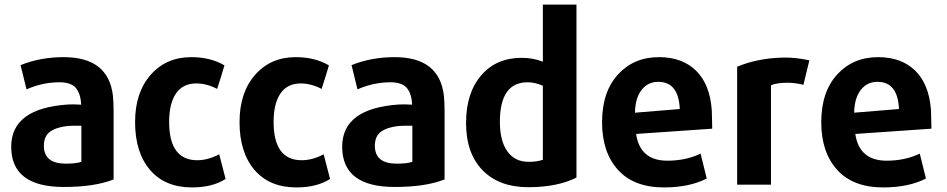

<svg xmlns="http://www.w3.org/2000/svg" viewBox="-20 -800 4144 840"><path d="M477 -15Q394 18 259 18Q29 18 29 -158Q29 -327 280 -343Q305 -344 335 -342Q333 -390 312 -415Q291 -440 240 -440Q166 -440 96 -409L70 -515Q156 -550 259 -550Q454 -550 474 -382Q477 -350 477 -317ZM336 -92V-250Q290 -250 278 -249Q228 -244 200 -224.5Q172 -205 172 -162Q172 -84 268 -84Q312 -84 336 -92Z M967 -17Q909 20 820 20Q702 20 636.5 -56.5Q571 -133 571 -266Q571 -395 639 -472.5Q707 -550 817 -550Q901 -550 962 -514Q949 -469 930 -411Q884 -435 839 -435Q780 -435 750 -391Q720 -347 720 -267Q720 -99 843 -99Q890 -99 939 -125Z M1424 -17Q1366 20 1277 20Q1159 20 1093.5 -56.5Q1028 -133 1028 -266Q1028 -395 1096 -472.5Q1164 -550 1274 -550Q1358 -550 1419 -514Q1406 -469 1387 -411Q1341 -435 1296 -435Q1237 -435 1207 -391Q1177 -347 1177 -267Q1177 -99 1300 -99Q1347 -99 1396 -125Z M1925 -15Q1842 18 1707 18Q1477 18 1477 -158Q1477 -327 1728 -343Q1753 -344 1783 -342Q1781 -390 1760 -415Q1739 -440 1688 -440Q1614 -440 1544 -409L1518 -515Q1604 -550 1707 -550Q1902 -550 1922 -382Q1925 -350 1925 -317ZM1784 -92V-250Q1738 -250 1726 -249Q1676 -244 1648 -224.5Q1620 -205 1620 -162Q1620 -84 1716 -84Q1760 -84 1784 -92Z M2502 -23Q2418 19 2291 19Q2164 19 2091.5 -55Q2019 -129 2019 -262Q2019 -393 2085 -470Q2151 -547 2262 -547Q2313 -547 2355 -530V-780H2502ZM2355 -101V-425Q2321 -440 2288 -440Q2167 -440 2167 -267Q2167 -184 2199.5 -138Q2232 -92 2293 -92Q2330 -92 2355 -101Z M3096 -237 2763 -214Q2780 -97 2900 -97Q2981 -97 3045 -128L3072 -19Q2996 20 2885 20Q2753 20 2683.5 -57Q2614 -134 2614 -265Q2614 -398 2683.5 -474Q2753 -550 2863 -550Q2965 -550 3025.5 -490.5Q3086 -431 3094 -318Q3094 -309 3095 -283Q3096 -257 3096 -237ZM2954 -323Q2949 -442 2860 -442Q2814 -442 2786.5 -406Q2759 -370 2758 -307Z M3521 -536Q3513 -501 3495 -429Q3459 -438 3425 -438Q3379 -438 3353 -427V8H3205V-508Q3293 -545 3402 -548Q3458 -550 3521 -536Z M4055 -237 3722 -214Q3739 -97 3859 -97Q3940 -97 4004 -128L4031 -19Q3955 20 3844 20Q3712 20 3642.5 -57Q3573 -134 3573 -265Q3573 -398 3642.5 -474Q3712 -550 3822 -550Q3924 -550 3984.5 -490.5Q4045 -431 4053 -318Q4053 -309 4054 -283Q4055 -257 4055 -237ZM3913 -323Q3908 -442 3819 -442Q3773 -442 3745.5 -406Q3718 -370 3717 -307Z"/></svg>

Font: Repo
Style: Bold
Weight: 700
Designer: Stefan Peev
Foundry: Context Ltd
Version: Version 001.000